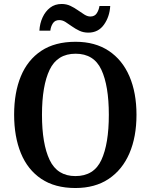

<svg xmlns="http://www.w3.org/2000/svg" viewBox="-20 -935 758 965"><path d="M359 10Q256 10 187.5 -36Q119 -82 85 -165Q51 -248 51 -359Q51 -470 85 -552Q119 -634 187.5 -679.5Q256 -725 360 -725Q458 -725 526.5 -679.5Q595 -634 630.5 -551.5Q666 -469 666 -358Q666 -247 630.5 -164.5Q595 -82 526.5 -36Q458 10 359 10ZM359 -50Q452 -50 489.5 -131Q527 -212 527 -358Q527 -504 489.5 -584.5Q452 -665 360 -665Q268 -665 229.5 -584.5Q191 -504 191 -358Q191 -212 229.5 -131Q268 -50 359 -50ZM424 -771Q399 -771 379 -780.5Q359 -790 341.5 -802.5Q324 -815 309 -824.5Q294 -834 278 -834Q256 -834 245.5 -817.5Q235 -801 233 -781H178Q180 -817 194 -847.5Q208 -878 232 -896.5Q256 -915 290 -915Q314 -915 334 -905.5Q354 -896 371.5 -883.5Q389 -871 404.5 -861.5Q420 -852 434 -852Q456 -852 466.5 -868.5Q477 -885 480 -905H534Q531 -851 502.5 -811Q474 -771 424 -771Z"/></svg>

Font: Noto Serif Sinhala SemiCondensed SemiBold
Style: Regular
Weight: 600
Width: 4
Designer: Jelle Bosma - Monotype Design Team
Foundry: Monotype Imaging Inc.
Version: Version 2.007; ttfautohint (v1.8.4.7-5d5b)